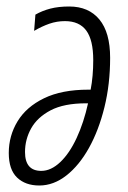

<svg xmlns="http://www.w3.org/2000/svg" viewBox="-20 -561 394 591"><path d="M101 10Q58 10 32.5 -14.5Q7 -39 7 -90Q7 -143 34 -187.5Q61 -232 115.5 -258.5Q170 -285 252 -285H259Q267 -326 267 -376Q267 -438 245.5 -467Q224 -496 180 -496Q155 -496 132 -488Q109 -480 85 -466L89 -516Q110 -528 135 -534.5Q160 -541 193 -541Q253 -541 286 -501Q319 -461 319 -383Q319 -302 301.5 -231Q284 -160 254 -106Q224 -52 184.5 -21Q145 10 101 10ZM107 -35Q137 -35 165.5 -62Q194 -89 216 -136.5Q238 -184 251 -243H245Q177 -243 136 -221.5Q95 -200 76 -166Q57 -132 57 -93Q57 -35 107 -35Z"/></svg>

Font: Noto Sans ExtraCondensed Light
Style: Italic
Weight: 300
Width: 2
Italic angle: -12°
Designer: Monotype Design Team
Foundry: Monotype Imaging Inc.
Version: Version 2.013; ttfautohint (v1.8.4.7-5d5b)